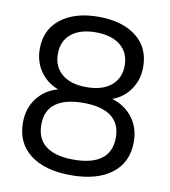

<svg xmlns="http://www.w3.org/2000/svg" viewBox="-81 -784 763 863"><g transform="rotate(10 300.0 -352.5)"><path d="M300 -62Q383 -62 426.5 -94.5Q470 -127 470 -192Q470 -257 426.5 -289Q383 -321 300 -321Q217 -321 173.5 -289Q130 -257 130 -192Q130 -127 173.5 -94.5Q217 -62 300 -62ZM300 -393Q372 -393 412.5 -426.5Q453 -460 453 -518Q453 -577 412.5 -610Q372 -643 300 -643Q228 -643 188 -610Q148 -577 148 -518Q148 -460 188 -426.5Q228 -393 300 -393ZM300 9Q181 9 114 -42.5Q47 -94 47 -187Q47 -252 82.5 -298.5Q118 -345 177 -361Q124 -381 94 -425Q64 -469 64 -526Q64 -615 128.5 -664.5Q193 -714 300 -714Q408 -714 472 -664.5Q536 -615 536 -526Q536 -469 506 -424.5Q476 -380 424 -361Q482 -344 517.5 -298Q553 -252 553 -187Q553 -94 486 -42.5Q419 9 300 9Z"/></g></svg>

Font: Chiron GoRound TC N
Style: Regular
Weight: 350
Designer: Ryoko NISHIZUKA 西塚涼子 (kana, bopomofo & ideographs); Paul D. Hunt (Latin, Greek & Cyrillic); Sandoll Communications 산돌커뮤니
Foundry: Adobe
Version: Version 1.000;hotconv 1.1.1;makeotfexe 2.6.0